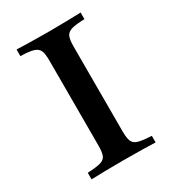

<svg xmlns="http://www.w3.org/2000/svg" viewBox="-146 -651 655 731"><g transform="rotate(-30 181.5 -285.5)"><path d="M41.1 0V-29Q79 -30.6 98 -35.9Q116.9 -41.1 122.6 -55.6Q128.2 -70.2 128.2 -98.4V-472.6Q128.2 -501.6 122.2 -515.7Q116.1 -529.8 97.6 -535.5Q79 -541.1 41.1 -541.9V-571Q62.1 -570.2 98.8 -569.4Q135.5 -568.5 183.1 -568.5Q227.4 -568.5 264.1 -569.4Q300.8 -570.2 322.6 -571V-541.9Q284.7 -541.1 265.7 -535.5Q246.8 -529.8 240.7 -515.7Q234.7 -501.6 234.7 -472.6V-98.4Q234.7 -70.2 240.7 -55.6Q246.8 -41.1 265.7 -35.9Q284.7 -30.6 322.6 -29V0Q300.8 -0.8 264.1 -1.6Q227.4 -2.4 183.1 -2.4Q135.5 -2.4 98.8 -1.6Q62.1 -0.8 41.1 0Z"/></g></svg>

Font: Playfair 5pt SemiExpanded Light SemiBold
Style: Regular
Weight: 600
Version: Version 2.001;gftools[0.9.30]